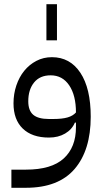

<svg xmlns="http://www.w3.org/2000/svg" viewBox="-20 -650 495 910"><path d="M34 154H103Q224 154 282 101Q340 48 340 -47V-69H335Q321 -36 288.5 -17Q256 2 212 2Q132 2 88 -40.5Q44 -83 44 -160Q44 -205 57.5 -245Q71 -285 95 -314.5Q119 -344 152.5 -361.5Q186 -379 226 -379Q312 -379 361 -305Q410 -231 410 -97Q410 62 333.5 151Q257 240 103 240H34ZM232 -86Q275 -86 300.5 -93.5Q326 -101 340 -117Q340 -198 308 -245.5Q276 -293 220 -293Q169 -293 141.5 -259Q114 -225 114 -170Q114 -126 137.5 -106Q161 -86 212 -86ZM200 -630H250V-459H200Z"/></svg>

Font: IBM Plex Sans Arabic
Style: Regular
Weight: 400
Designer: Mike Abbink, Paul van der Laan, Pieter van Rosmalen, Wael Morcos, Khajak Apelian
Foundry: Bold Monday
Version: Version 1.005